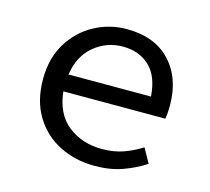

<svg xmlns="http://www.w3.org/2000/svg" viewBox="-80 -591 761 697"><g transform="rotate(15 300.0 -243.0)"><path d="M318 -433Q258 -433 211 -394.5Q164 -356 153 -284H463Q458 -359 419 -396Q380 -433 318 -433ZM330 12Q257 12 197.5 -18Q138 -48 103 -105.5Q68 -163 68 -244Q68 -323 103 -380Q138 -437 194.5 -467.5Q251 -498 316 -498Q421 -498 479.5 -435.5Q538 -373 538 -270Q538 -256 537 -243Q536 -230 534 -220H151Q159 -138 211.5 -96Q264 -54 340 -54Q384 -54 419.5 -66.5Q455 -79 488 -100L518 -46Q482 -22 435.5 -5Q389 12 330 12Z"/></g></svg>

Font: SauceCodePro NFM
Style: Regular
Weight: 400
Monospace: yes
Designer: Paul D. Hunt, Teo Tuominen
Foundry: Adobe
Version: Version 2.042;hotconv 1.1.0;makeotfexe 2.6.0;Nerd Fonts 3.3.